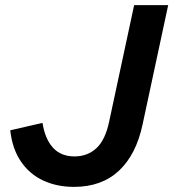

<svg xmlns="http://www.w3.org/2000/svg" viewBox="-20 -720 677 750"><path d="M269 10Q202 10 148.5 -15Q95 -40 61.5 -89.5Q28 -139 20 -211L146 -240Q156 -177 187 -143Q218 -109 271 -109Q322 -109 357 -141.5Q392 -174 407 -248L504 -700H637L537 -234Q512 -116 444.5 -53Q377 10 269 10Z"/></svg>

Font: Red Hat Mono SemiBold
Style: Italic
Weight: 600
Italic angle: -12°
Monospace: yes
Designer: Pentagram, MCKL
Foundry: MCKL
Version: Version 1.030